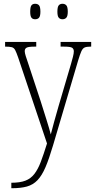

<svg xmlns="http://www.w3.org/2000/svg" viewBox="-20 -758 503 1017"><path d="M40 210Q86 210 114.5 199Q143 188 162 163.5Q181 139 196 99.5Q211 60 229 2L76 -454Q67 -480 60.5 -492.5Q54 -505 42.5 -508Q31 -511 9 -511H7V-536H172V-511H163Q131 -511 121 -505.5Q111 -500 111 -487Q111 -478 116.5 -460.5Q122 -443 132 -414L195 -223Q212 -169 227 -121.5Q242 -74 249 -46Q256 -75 266.5 -112Q277 -149 290 -195L356 -419Q362 -440 366.5 -457.5Q371 -475 371 -486Q371 -499 362 -505Q353 -511 320 -511H301V-536H463V-511H459Q439 -511 428.5 -506.5Q418 -502 411 -486.5Q404 -471 394 -438L261 12Q240 83 221 127.5Q202 172 178.5 196.5Q155 221 122.5 230Q90 239 43 239H40ZM311 -656Q298 -656 291 -664.5Q284 -673 284 -696Q284 -721 291 -729.5Q298 -738 311 -738Q324 -738 331.5 -729.5Q339 -721 339 -696Q339 -673 331.5 -664.5Q324 -656 311 -656ZM166 -656Q153 -656 146.5 -664.5Q140 -673 140 -696Q140 -721 146.5 -729.5Q153 -738 166 -738Q180 -738 187 -729.5Q194 -721 194 -696Q194 -673 187 -664.5Q180 -656 166 -656Z"/></svg>

Font: Noto Serif Sinhala Condensed ExtraLight
Style: Regular
Weight: 200
Width: 3
Designer: Jelle Bosma - Monotype Design Team
Foundry: Monotype Imaging Inc.
Version: Version 2.007; ttfautohint (v1.8.4.7-5d5b)